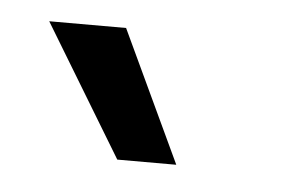

<svg xmlns="http://www.w3.org/2000/svg" viewBox="-28 -775 338 214"><g transform="rotate(5 141.5 -667.5)"><path d="M109 -594 20 -741H106L175 -594Z"/></g></svg>

Font: Bricolage Grotesque 24pt Light
Style: Regular
Weight: 300
Designer: Mathieu Triay
Foundry: Atelier Triay
Version: Version 1.001;gftools[0.9.33.dev8+g029e19f]